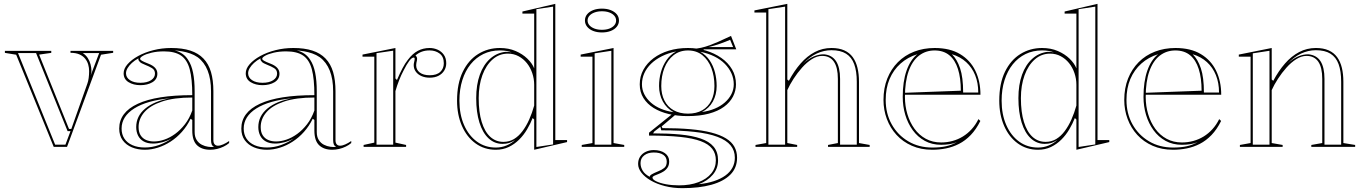

<svg xmlns="http://www.w3.org/2000/svg" viewBox="-20 -765 7105 1000"><path d="M259.8 0 64.3 -480 5.5 -489.6V-500H247V-489.6L183.7 -480.6L339.4 -93.5H351.5L434.8 -328.8Q439.7 -341.7 441.9 -358.9Q444.2 -376.1 444.2 -394.7Q444.2 -411.9 439.5 -428.5Q434.9 -445.2 423.6 -459.3Q412.4 -473.4 393.7 -481.7Q375 -490 347.1 -490V-500H569.4V-490L506.1 -480L329.1 0ZM267.2 -11.5H320.8L347.2 -81.9H332.1L167.9 -488.5H73.9ZM411.2 -488.5Q427.2 -478.1 437.1 -462.8Q447 -447.4 451.6 -429.7Q456.3 -412 456.3 -394.7Q456.3 -390.1 455.1 -384.6Q454 -379 452.3 -372.2L496.5 -488.5Z M871.6 -515Q930 -515 971.3 -501.5Q1012.7 -488 1039.6 -460.1Q1066.5 -432.1 1079 -389.6Q1091.4 -347 1091.4 -289.4V-34.8Q1091.4 -20.5 1097.9 -13.3Q1104.4 -6.1 1114.8 -6.1Q1127 -6.1 1142.3 -12.9Q1157.7 -19.7 1173.4 -30.6V-20Q1161.1 -9.4 1144.6 -1.4Q1128.2 6.6 1110.1 10.8Q1092 15 1074.7 15Q1031 15 1006.2 -8.6Q981.4 -32.2 981.4 -85.1Q981.4 -104.7 981.4 -114.1Q981.4 -123.5 981.4 -128.8Q981.4 -134.2 981.4 -140.4L972.7 -146.4Q954.2 -108.3 927.4 -78.3Q900.7 -48.3 868.5 -27.5Q836.4 -6.7 802 4.1Q767.6 15 734.4 15Q697.1 15 667.1 2.5Q637.1 -9.9 619 -34.5Q600.9 -59.1 600.9 -95.3Q600.9 -179.9 697.8 -224.6Q794.7 -269.4 981.4 -269.4Q981.4 -353.6 968.3 -403.5Q955.1 -453.3 923.1 -475.4Q891.2 -497.4 834.7 -497.4Q798.2 -497.4 769.8 -490.6Q741.4 -483.9 725.6 -475Q709.7 -466.2 709.7 -458.8Q709.7 -454 719.2 -448.4Q728.6 -442.8 753.8 -433Q799.6 -415.3 799.6 -381.5Q799.6 -352.1 773.8 -336.7Q748.1 -321.4 711.1 -321.4Q675.2 -321.4 649.6 -337Q623.9 -352.7 623.9 -383.2Q623.9 -407.3 644.3 -430.6Q664.6 -453.9 699.5 -473.2Q734.4 -492.4 778.9 -503.7Q823.3 -515 871.6 -515ZM981.4 -257.1Q886.5 -257.1 824.4 -236.4Q762.3 -215.6 732.1 -180.9Q701.8 -146.2 701.8 -103.2Q701.8 -76.7 712.4 -60.2Q723 -43.6 741 -35.9Q759.1 -28.2 782.2 -28.2Q807.4 -28.2 835.8 -37.8Q864.2 -47.3 891.9 -67.4Q919.5 -87.4 943.1 -117.7Q966.7 -148 981.4 -189.5ZM734.4 3.2Q771.5 3.2 807.6 -9.5Q843.6 -22.3 874.2 -43.8Q850.1 -30.6 825 -24Q799.9 -17.3 777.4 -17.3Q747.9 -17.3 728.2 -28.4Q708.4 -39.5 698.9 -59.1Q689.4 -78.7 689.4 -103.2Q689.4 -160.5 736.4 -199.5Q783.5 -238.6 864.9 -252.9Q745.7 -242 679.5 -200.4Q613.3 -158.7 613.3 -95.3Q613.3 -65 627.9 -42.9Q642.5 -20.8 669.9 -8.8Q697.4 3.2 734.4 3.2ZM889.5 -502.7Q912.5 -496.8 930 -484.8Q947.5 -472.8 959.6 -453.4Q977.2 -427.4 985.5 -386.6Q993.8 -345.8 993.8 -289.4V-77.4Q993.8 -52.3 1004.3 -35.9Q1014.8 -19.5 1031.1 -11.2Q1047.5 -2.9 1064.4 -0.6Q1072 0.5 1079.8 0.7Q1087.6 0.9 1094.6 -0.3Q1085.7 -5.1 1082.4 -13.3Q1079.1 -21.6 1079.1 -37V-289.4Q1079.1 -352.9 1061.6 -397.1Q1044.1 -441.3 1009.4 -467Q991.4 -479.4 970.6 -486.6Q949.8 -493.9 929.1 -497.5Q908.4 -501 889.5 -502.7ZM711.1 -333.8Q745.9 -333.8 766.6 -347.2Q787.2 -360.7 787.2 -381.5Q787.2 -400.7 771.6 -410.2Q755.9 -419.7 737.9 -426.5Q727.8 -430.4 718.1 -435.4Q708.5 -440.4 705.4 -446.2Q698.5 -453.5 701.3 -461.1Q681.7 -450.8 667.1 -437.4Q652.5 -424 644.4 -410.2Q636.3 -396.4 636.3 -383.2Q636.3 -361.3 656.8 -347.5Q677.2 -333.8 711.1 -333.8Z M1507.6 -515Q1566 -515 1607.3 -501.5Q1648.7 -488 1675.6 -460.1Q1702.5 -432.1 1715 -389.6Q1727.4 -347 1727.4 -289.4V-34.8Q1727.4 -20.5 1733.9 -13.3Q1740.4 -6.1 1750.8 -6.1Q1763 -6.1 1778.3 -12.9Q1793.7 -19.7 1809.4 -30.6V-20Q1797.1 -9.4 1780.6 -1.4Q1764.2 6.6 1746.1 10.8Q1728 15 1710.7 15Q1667 15 1642.2 -8.6Q1617.4 -32.2 1617.4 -85.1Q1617.4 -104.7 1617.4 -114.1Q1617.4 -123.5 1617.4 -128.8Q1617.4 -134.2 1617.4 -140.4L1608.7 -146.4Q1590.2 -108.3 1563.4 -78.3Q1536.7 -48.3 1504.5 -27.5Q1472.4 -6.7 1438 4.1Q1403.6 15 1370.4 15Q1333.1 15 1303.1 2.5Q1273.1 -9.9 1255 -34.5Q1236.9 -59.1 1236.9 -95.3Q1236.9 -179.9 1333.8 -224.6Q1430.7 -269.4 1617.4 -269.4Q1617.4 -353.6 1604.3 -403.5Q1591.1 -453.3 1559.1 -475.4Q1527.2 -497.4 1470.7 -497.4Q1434.2 -497.4 1405.8 -490.6Q1377.4 -483.9 1361.6 -475Q1345.7 -466.2 1345.7 -458.8Q1345.7 -454 1355.2 -448.4Q1364.6 -442.8 1389.8 -433Q1435.6 -415.3 1435.6 -381.5Q1435.6 -352.1 1409.8 -336.7Q1384.1 -321.4 1347.1 -321.4Q1311.2 -321.4 1285.6 -337Q1259.9 -352.7 1259.9 -383.2Q1259.9 -407.3 1280.3 -430.6Q1300.6 -453.9 1335.5 -473.2Q1370.4 -492.4 1414.9 -503.7Q1459.3 -515 1507.6 -515ZM1617.4 -257.1Q1522.5 -257.1 1460.4 -236.4Q1398.3 -215.6 1368.1 -180.9Q1337.8 -146.2 1337.8 -103.2Q1337.8 -76.7 1348.4 -60.2Q1359 -43.6 1377 -35.9Q1395.1 -28.2 1418.2 -28.2Q1443.4 -28.2 1471.8 -37.8Q1500.2 -47.3 1527.9 -67.4Q1555.5 -87.4 1579.1 -117.7Q1602.7 -148 1617.4 -189.5ZM1370.4 3.2Q1407.5 3.2 1443.6 -9.5Q1479.6 -22.3 1510.2 -43.8Q1486.1 -30.6 1461 -24Q1435.9 -17.3 1413.4 -17.3Q1383.9 -17.3 1364.2 -28.4Q1344.4 -39.5 1334.9 -59.1Q1325.4 -78.7 1325.4 -103.2Q1325.4 -160.5 1372.4 -199.5Q1419.5 -238.6 1500.9 -252.9Q1381.7 -242 1315.5 -200.4Q1249.3 -158.7 1249.3 -95.3Q1249.3 -65 1263.9 -42.9Q1278.5 -20.8 1305.9 -8.8Q1333.4 3.2 1370.4 3.2ZM1525.5 -502.7Q1548.5 -496.8 1566 -484.8Q1583.5 -472.8 1595.6 -453.4Q1613.2 -427.4 1621.5 -386.6Q1629.8 -345.8 1629.8 -289.4V-77.4Q1629.8 -52.3 1640.3 -35.9Q1650.8 -19.5 1667.1 -11.2Q1683.5 -2.9 1700.4 -0.6Q1708 0.5 1715.8 0.7Q1723.6 0.9 1730.6 -0.3Q1721.7 -5.1 1718.4 -13.3Q1715.1 -21.6 1715.1 -37V-289.4Q1715.1 -352.9 1697.6 -397.1Q1680.1 -441.3 1645.4 -467Q1627.4 -479.4 1606.6 -486.6Q1585.8 -493.9 1565.1 -497.5Q1544.4 -501 1525.5 -502.7ZM1347.1 -333.8Q1381.9 -333.8 1402.6 -347.2Q1423.2 -360.7 1423.2 -381.5Q1423.2 -400.7 1407.6 -410.2Q1391.9 -419.7 1373.9 -426.5Q1363.8 -430.4 1354.1 -435.4Q1344.5 -440.4 1341.4 -446.2Q1334.5 -453.5 1337.3 -461.1Q1317.7 -450.8 1303.1 -437.4Q1288.5 -424 1280.4 -410.2Q1272.3 -396.4 1272.3 -383.2Q1272.3 -361.3 1292.8 -347.5Q1313.2 -333.8 1347.1 -333.8Z M1873.8 0V-10L1929.5 -22.2V-469.7H1868.1V-480.7L2039.5 -515V-356.3L2047.5 -348.3Q2061.9 -382.2 2076.1 -409Q2090.2 -435.9 2104.4 -453.6Q2128.6 -485.7 2156.3 -500.3Q2184 -515 2217.2 -515Q2240 -515 2259.6 -506.1Q2279.3 -497.2 2291.7 -479.6Q2304.2 -461.9 2304.2 -435.4Q2304.2 -414.7 2293.8 -397.6Q2283.5 -380.5 2264.3 -370.5Q2245.1 -360.4 2217.9 -360.4Q2194.1 -360.4 2175.2 -368.7Q2156.3 -377 2145.6 -391.9Q2134.8 -406.8 2134.8 -425.2Q2134.8 -432.7 2136.2 -438.2Q2137.6 -443.8 2138.7 -449.1Q2139.7 -454.5 2139.7 -458.3Q2139.7 -465.3 2134.6 -465.3Q2124.7 -465.3 2111.4 -447.7Q2098.2 -430.2 2081.2 -396.3Q2070.1 -375.6 2059.1 -348Q2048.2 -320.4 2039.5 -290.5V-22.2L2095.1 -10V0ZM2027.9 -501 1941 -488.2V-11.5H2027.9ZM2217.2 -502.4Q2195.1 -502.4 2177.1 -495.9Q2159.2 -489.4 2143.9 -476.1Q2148.1 -472.5 2150.3 -468.2Q2152.4 -463.8 2152.4 -458.3Q2152.4 -454.1 2151.3 -448.9Q2150.2 -443.8 2148.8 -437.9Q2147.5 -432.1 2147.5 -425.2Q2147.5 -401.6 2166.2 -387.4Q2184.9 -373.1 2217.9 -373.1Q2254.8 -373.1 2273.1 -390.6Q2291.5 -408.1 2291.5 -435.4Q2291.5 -469.7 2269.8 -486Q2248.1 -502.4 2217.2 -502.4Z M2562.5 15Q2502.5 15 2456.9 -18.1Q2411.3 -51.1 2385.9 -109.2Q2360.5 -167.2 2360.5 -240.7Q2360.5 -330 2390.2 -391.1Q2419.9 -452.2 2470.5 -483.6Q2521.1 -515 2583.4 -515Q2629.2 -515 2665.5 -499.3Q2701.7 -483.7 2726.6 -459.6Q2751.6 -435.5 2762.2 -409V-694H2700.9V-705L2872.2 -745V-35.4H2933.5V-25L2762.2 15V-142.3L2754.2 -150.3Q2742.7 -120.9 2725.2 -91.3Q2707.8 -61.7 2683.9 -37.9Q2660.1 -14.1 2629.8 0.5Q2599.4 15 2562.5 15ZM2562.5 3.5Q2592.5 3.5 2618.5 -7.6Q2644.6 -18.6 2662.7 -35.5Q2646 -24.8 2631.1 -20.2Q2616.3 -15.7 2597.3 -15.7Q2555.7 -15.7 2524.6 -44.5Q2493.6 -73.3 2476.9 -127Q2460.2 -180.6 2460.2 -253.8Q2460.2 -323.6 2479.1 -375.9Q2498 -428.1 2532.4 -458.9Q2566.7 -489.7 2611.6 -494.9Q2621.5 -495.3 2629.9 -494.5Q2638.4 -493.6 2645 -492.4Q2618.7 -502.4 2583.4 -502.4Q2536.1 -502.4 2497.5 -483.6Q2458.9 -464.8 2431.1 -430.3Q2403.2 -395.8 2388 -347.6Q2372.8 -299.5 2372.8 -240.7Q2372.8 -169.1 2397 -113.8Q2421.2 -58.6 2463.8 -27.6Q2506.5 3.5 2562.5 3.5ZM2602.1 -26.1Q2632.3 -26.1 2656.9 -40.8Q2681.5 -55.5 2701.2 -81.9Q2721 -108.3 2736.2 -142.3Q2751.3 -176.2 2762.2 -215.2V-323.5Q2762.2 -354.8 2752.2 -384.1Q2742.3 -413.5 2724.1 -436.2Q2705.9 -458.8 2680.8 -472.2Q2655.7 -485.7 2625.5 -485.7Q2580.1 -485.7 2545.8 -455.6Q2511.4 -425.4 2492.3 -373.1Q2473.2 -320.7 2473.2 -253.8Q2473.2 -180.9 2488.9 -129.8Q2504.6 -78.8 2533.4 -52.4Q2562.3 -26.1 2602.1 -26.1ZM2773.7 0.5 2860.7 -12.8V-730.5L2773.7 -717.2Z M3115.2 -596Q3089.1 -596 3069.2 -603.9Q3049.2 -611.8 3037.9 -626Q3026.6 -640.1 3026.6 -658Q3026.6 -676.8 3037.9 -690.5Q3049.1 -704.2 3069.1 -712.2Q3089 -720.1 3115 -720.1Q3141.1 -720.1 3161.1 -712.2Q3181.1 -704.2 3192.5 -690.5Q3203.8 -676.8 3203.8 -658Q3203.8 -640.1 3192.5 -626Q3181.2 -611.8 3161.2 -603.9Q3141.3 -596 3115.2 -596ZM3009.9 0V-10L3065.6 -19.9V-469.7H3004.3V-480.7L3175.6 -515V-20L3231.2 -10V0ZM3077.1 -11.5H3164.1V-500.5L3077.1 -487.2ZM3115 -609.8Q3137.1 -609.8 3153.6 -616Q3170.2 -622.3 3179.5 -633.2Q3188.9 -644.2 3188.9 -658Q3188.9 -672.3 3179.5 -683.1Q3170.2 -693.9 3153.6 -700.1Q3137.1 -706.3 3115 -706.3Q3093.6 -706.3 3076.6 -700.1Q3059.7 -693.9 3050 -683.1Q3040.4 -672.3 3040.4 -658Q3040.4 -644.2 3050 -633.2Q3059.7 -622.3 3076.6 -616Q3093.6 -609.8 3115 -609.8Z M3533.8 215Q3484.8 215 3442.7 204.1Q3400.7 193.3 3369.6 175.2Q3338.6 157.2 3321 134.7Q3303.5 112.2 3303.5 88.9Q3303.5 66.6 3314.2 50.5Q3325 34.3 3343.7 25.4Q3362.5 16.6 3385 16.6Q3420.7 16.6 3443 32.6Q3465.3 48.6 3465.3 75.5Q3465.3 95.6 3456.5 108.2Q3447.7 120.9 3435 128.7Q3422.3 136.5 3409.1 141.4Q3395.9 146.3 3387.1 150.5Q3378.4 154.7 3378.4 160.1Q3378.4 169.8 3397.5 179.1Q3416.7 188.5 3448.2 194.5Q3479.8 200.4 3516.4 200.4Q3574.4 200.4 3617.7 183.9Q3660.9 167.4 3684.7 138Q3708.4 108.6 3708.4 69.8Q3708.4 34.5 3689.5 10Q3670.5 -14.6 3629.7 -29.8Q3589 -45 3522.4 -52Q3455.7 -58.9 3360.3 -58.9V-73.9L3487.9 -176.3L3498.6 -168L3426.1 -106.5L3430.4 -97.7Q3512 -97.7 3575.5 -92.1Q3639 -86.5 3685.1 -74.5Q3731.3 -62.5 3760.9 -44.4Q3790.5 -26.4 3804.7 -1.1Q3818.9 24.3 3818.9 56.3Q3818.9 109.7 3783.8 144.7Q3748.7 179.7 3684.9 197.4Q3621.1 215 3533.8 215ZM3561 -160.3Q3509.1 -160.3 3463.9 -170.9Q3418.8 -181.5 3384.8 -202.4Q3350.9 -223.2 3331.4 -254.3Q3312 -285.3 3312 -325.9Q3312 -367.2 3331 -401.8Q3350 -436.4 3383.8 -461.8Q3417.5 -487.1 3463.3 -501.1Q3509.1 -515 3563.2 -515Q3612 -515 3656.7 -501.5Q3701.3 -488 3736.8 -463.3Q3772.2 -438.6 3792.7 -403.8Q3813.2 -369 3813.2 -325.9Q3813.2 -292.2 3797.7 -262.1Q3782.2 -231.9 3750.9 -208.9Q3719.6 -185.9 3672 -173.1Q3624.5 -160.3 3561 -160.3ZM3563.2 -173.1Q3607 -173.1 3637.6 -190.7Q3668.3 -208.4 3684.7 -240.9Q3701 -273.5 3701 -317.2Q3701 -369 3685.1 -410.6Q3669.1 -452.2 3638.5 -477.2Q3607.8 -502.2 3563.2 -502.2Q3519.4 -502.2 3487.9 -477.2Q3456.5 -452.2 3440.3 -410.6Q3424.1 -369 3424.1 -317.2Q3424.1 -273.9 3440.5 -241.4Q3456.9 -208.8 3488.3 -190.9Q3519.8 -173.1 3563.2 -173.1ZM3645 -492.2 3588.2 -510.7Q3609.8 -511.3 3632.2 -516.3Q3654.6 -521.4 3676.7 -529.5Q3698.7 -537.6 3719 -546.6Q3739.2 -555.5 3756.6 -563.8Q3774 -572.2 3787.4 -577.9L3814.7 -508.2H3645ZM3363.9 156Q3363.9 149.6 3373.9 143.3Q3384 137 3409.2 126.7Q3425.8 120.4 3439.2 110Q3452.6 99.6 3452.6 77.2Q3452.6 53.8 3434.8 41.5Q3416.9 29.2 3385 29.2Q3354.4 29.2 3335.3 44.2Q3316.1 59.1 3316.1 84.5Q3316.1 95.4 3319 105.2Q3321.9 115 3327.6 124.3Q3333.3 133.7 3342.4 141.5Q3351.4 149.2 3363.9 156ZM3619 194.3Q3663.5 189.8 3698.3 178.4Q3733.2 167 3757.6 149.4Q3782.1 131.8 3794.7 108.4Q3807.3 85 3807.3 56.3Q3807.3 19 3785.2 -7.9Q3763.1 -34.8 3716.5 -52.4Q3669.9 -70 3597.4 -78.1Q3524.9 -86.2 3424.1 -86.2L3419.4 -104.5L3387.9 -80.3L3381.4 -70.4Q3459.8 -70.4 3522.4 -64.5Q3584.9 -58.6 3629.2 -43.5Q3673.4 -28.5 3696.7 -1Q3719.9 26.6 3719.9 69.8Q3719.9 112.7 3692.5 145Q3665.1 177.3 3619 194.3ZM3488.5 -180.7Q3452.2 -200.4 3432.4 -236.4Q3412.6 -272.4 3412.6 -317.2Q3412.6 -354.7 3422.3 -389.2Q3431.9 -423.7 3451.5 -452.1Q3471 -480.5 3501.7 -497Q3460.2 -488.7 3427.2 -472.1Q3394.3 -455.6 3371.1 -433.1Q3348 -410.7 3335.7 -383.4Q3323.5 -356.1 3323.5 -325.9Q3323.5 -298.4 3335.7 -274.3Q3347.9 -250.2 3370 -230.6Q3392 -211.1 3422.4 -198.4Q3452.7 -185.8 3488.5 -180.7ZM3636.1 -181.6Q3672.9 -186.7 3703 -199.3Q3733.1 -211.9 3755.2 -231.3Q3777.3 -250.7 3789.5 -274.8Q3801.7 -298.9 3801.7 -325.9Q3801.7 -355.7 3789.7 -382.7Q3777.7 -409.7 3755.4 -432.3Q3733 -455 3700.6 -471.1Q3668.1 -487.1 3627.2 -495.4Q3657.3 -478.5 3676.1 -450.6Q3694.8 -422.7 3703.7 -388.5Q3712.6 -354.2 3712.6 -317.2Q3712.6 -272.4 3693 -236.6Q3673.4 -200.9 3636.1 -181.6ZM3670.7 -519.7H3798.4L3782.8 -557.7Q3761.7 -548.4 3732.8 -538.2Q3704 -528 3670.7 -519.7Z M4509.5 -10V0H4292.6V-10L4343.9 -20V-354.1Q4343.9 -413.9 4323 -443.9Q4302.1 -473.9 4261.8 -473.9Q4235.4 -473.9 4208.6 -457Q4181.8 -440.2 4157.5 -412.9Q4133.2 -385.7 4113.3 -354.9Q4093.3 -324 4080.6 -295.7V-20L4131.9 -10V0H3914.9V-10L3970.6 -20V-699.7H3909.3V-710.7L4080.6 -745V-350.9L4088.6 -344Q4116.3 -396 4150 -434.4Q4183.6 -472.8 4223.7 -493.9Q4263.9 -515 4310.5 -515Q4349.7 -515 4377.2 -502.7Q4404.6 -490.4 4421.4 -467.3Q4438.2 -444.2 4446 -411.9Q4453.9 -379.5 4453.9 -338.9V-20ZM3982.1 -11.5H4069.1V-730.5L3982.1 -717.2ZM4355.4 -11.5H4442.4V-338.9Q4442.4 -394.4 4428.9 -430.9Q4415.5 -467.4 4386.5 -485.4Q4357.5 -503.5 4310.5 -503.5Q4271 -503.5 4233.7 -486.1Q4196.4 -468.8 4161.6 -432.1Q4189.5 -458.8 4217.9 -470.9Q4246.4 -483 4272.3 -482.1Q4313.8 -478.2 4334.6 -446.2Q4355.4 -414.2 4355.4 -354.1Z M4848.2 -515Q4927.6 -515 4980.4 -483.2Q5033.3 -451.5 5059.9 -396.7Q5086.5 -341.9 5086.5 -271.7H4691.5V-281.7L4984.3 -292.6Q4984.3 -358.9 4969.3 -405.7Q4954.4 -452.5 4924.4 -477.3Q4894.4 -502.2 4847.7 -502.2Q4801.2 -502.2 4766.2 -475Q4731.3 -447.7 4712.3 -394Q4693.2 -340.2 4693.2 -260.2Q4693.2 -213 4706 -170.3Q4718.8 -127.6 4742.9 -94.4Q4766.9 -61.2 4802.1 -42.1Q4837.2 -23 4881.9 -23Q4912.3 -23 4941.2 -30.9Q4970 -38.7 4995 -54.1Q5020.1 -69.5 5040.7 -92.2Q5061.4 -114.9 5076 -144.6L5086 -135Q5064.1 -90.9 5036 -61.8Q5008 -32.7 4975.2 -15.8Q4942.4 1 4907.1 8Q4871.7 15 4835.8 15Q4776.4 15 4729.3 -5.8Q4682.1 -26.6 4649.3 -62.5Q4616.5 -98.3 4599 -145.3Q4581.5 -192.2 4581.5 -244.5Q4581.5 -306.1 4601.2 -355.7Q4620.9 -405.3 4656.5 -441.1Q4692 -476.9 4740.9 -495.9Q4789.8 -515 4848.2 -515ZM4593 -244.5Q4593 -173.4 4624.4 -117.3Q4655.9 -61.2 4710.7 -28.9Q4765.5 3.5 4835.8 3.5Q4877.1 3.5 4907.6 -3.4Q4938.1 -10.3 4963.8 -24.6Q4948.2 -17.8 4927.3 -14.4Q4906.4 -10.9 4881.9 -10.9Q4834 -10.9 4796.6 -31.4Q4759.2 -51.9 4733.7 -87.2Q4708.2 -122.5 4694.9 -167Q4681.7 -211.5 4681.7 -260.2Q4681.7 -339.8 4701.4 -396.5Q4721.1 -453.3 4757.7 -482.5Q4707.7 -467.2 4670.5 -434Q4633.3 -400.9 4613.1 -353.3Q4593 -305.6 4593 -244.5ZM4996.4 -283.2H5075.1Q5075.1 -333.6 5058.9 -373.5Q5042.8 -413.4 5012.3 -441.4Q4981.8 -469.4 4937.8 -482.5Q4964.6 -456.3 4980.5 -409.3Q4996.4 -362.3 4996.4 -283.2Z M5386.5 15Q5326.5 15 5280.9 -18.1Q5235.3 -51.1 5209.9 -109.2Q5184.5 -167.2 5184.5 -240.7Q5184.5 -330 5214.2 -391.1Q5243.9 -452.2 5294.5 -483.6Q5345.1 -515 5407.4 -515Q5453.2 -515 5489.5 -499.3Q5525.7 -483.7 5550.6 -459.6Q5575.6 -435.5 5586.2 -409V-694H5524.9V-705L5696.2 -745V-35.4H5757.5V-25L5586.2 15V-142.3L5578.2 -150.3Q5566.7 -120.9 5549.2 -91.3Q5531.8 -61.7 5507.9 -37.9Q5484.1 -14.1 5453.8 0.5Q5423.4 15 5386.5 15ZM5386.5 3.5Q5416.5 3.5 5442.5 -7.6Q5468.6 -18.6 5486.7 -35.5Q5470 -24.8 5455.1 -20.2Q5440.3 -15.7 5421.3 -15.7Q5379.7 -15.7 5348.6 -44.5Q5317.6 -73.3 5300.9 -127Q5284.2 -180.6 5284.2 -253.8Q5284.2 -323.6 5303.1 -375.9Q5322 -428.1 5356.4 -458.9Q5390.7 -489.7 5435.6 -494.9Q5445.5 -495.3 5453.9 -494.5Q5462.4 -493.6 5469 -492.4Q5442.7 -502.4 5407.4 -502.4Q5360.1 -502.4 5321.5 -483.6Q5282.9 -464.8 5255.1 -430.3Q5227.2 -395.8 5212 -347.6Q5196.8 -299.5 5196.8 -240.7Q5196.8 -169.1 5221 -113.8Q5245.2 -58.6 5287.8 -27.6Q5330.5 3.5 5386.5 3.5ZM5426.1 -26.1Q5456.3 -26.1 5480.9 -40.8Q5505.5 -55.5 5525.2 -81.9Q5545 -108.3 5560.2 -142.3Q5575.3 -176.2 5586.2 -215.2V-323.5Q5586.2 -354.8 5576.2 -384.1Q5566.3 -413.5 5548.1 -436.2Q5529.9 -458.8 5504.8 -472.2Q5479.7 -485.7 5449.5 -485.7Q5404.1 -485.7 5369.8 -455.6Q5335.4 -425.4 5316.3 -373.1Q5297.2 -320.7 5297.2 -253.8Q5297.2 -180.9 5312.9 -129.8Q5328.6 -78.8 5357.4 -52.4Q5386.3 -26.1 5426.1 -26.1ZM5597.7 0.5 5684.7 -12.8V-730.5L5597.7 -717.2Z M6102.2 -515Q6181.6 -515 6234.4 -483.2Q6287.3 -451.5 6313.9 -396.7Q6340.5 -341.9 6340.5 -271.7H5945.5V-281.7L6238.3 -292.6Q6238.3 -358.9 6223.3 -405.7Q6208.4 -452.5 6178.4 -477.3Q6148.4 -502.2 6101.7 -502.2Q6055.2 -502.2 6020.2 -475Q5985.3 -447.7 5966.3 -394Q5947.2 -340.2 5947.2 -260.2Q5947.2 -213 5960 -170.3Q5972.8 -127.6 5996.9 -94.4Q6020.9 -61.2 6056.1 -42.1Q6091.2 -23 6135.9 -23Q6166.3 -23 6195.2 -30.9Q6224 -38.7 6249 -54.1Q6274.1 -69.5 6294.7 -92.2Q6315.4 -114.9 6330 -144.6L6340 -135Q6318.1 -90.9 6290 -61.8Q6262 -32.7 6229.2 -15.8Q6196.4 1 6161.1 8Q6125.7 15 6089.8 15Q6030.4 15 5983.3 -5.8Q5936.1 -26.6 5903.3 -62.5Q5870.5 -98.3 5853 -145.3Q5835.5 -192.2 5835.5 -244.5Q5835.5 -306.1 5855.2 -355.7Q5874.9 -405.3 5910.5 -441.1Q5946 -476.9 5994.9 -495.9Q6043.8 -515 6102.2 -515ZM5847 -244.5Q5847 -173.4 5878.4 -117.3Q5909.9 -61.2 5964.7 -28.9Q6019.5 3.5 6089.8 3.5Q6131.1 3.5 6161.6 -3.4Q6192.1 -10.3 6217.8 -24.6Q6202.2 -17.8 6181.3 -14.4Q6160.4 -10.9 6135.9 -10.9Q6088 -10.9 6050.6 -31.4Q6013.2 -51.9 5987.7 -87.2Q5962.2 -122.5 5948.9 -167Q5935.7 -211.5 5935.7 -260.2Q5935.7 -339.8 5955.4 -396.5Q5975.1 -453.3 6011.7 -482.5Q5961.7 -467.2 5924.5 -434Q5887.3 -400.9 5867.1 -353.3Q5847 -305.6 5847 -244.5ZM6250.4 -283.2H6329.1Q6329.1 -333.6 6312.9 -373.5Q6296.8 -413.4 6266.3 -441.4Q6235.8 -469.4 6191.8 -482.5Q6218.6 -456.3 6234.5 -409.3Q6250.4 -362.3 6250.4 -283.2Z M7038.1 -10V0H6809.8V-10L6866.7 -20V-354.1Q6866.7 -413.9 6845.9 -443.9Q6825 -473.9 6784.7 -473.9Q6758.3 -473.9 6731.5 -457Q6704.7 -440.2 6680.4 -412.9Q6656.1 -385.7 6636.2 -354.9Q6616.2 -324 6603.5 -295.7V-20L6660.4 -10V0H6437.8V-10L6493.5 -20V-469.7H6432.1V-480.7L6603.5 -515V-350.9L6611.5 -344Q6639.2 -396 6672.8 -434.4Q6706.4 -472.8 6746.6 -493.9Q6786.8 -515 6833.4 -515Q6872.6 -515 6900 -502.7Q6927.5 -490.4 6944.3 -467.3Q6961 -444.2 6968.9 -411.9Q6976.7 -379.5 6976.7 -338.9V-20ZM6505 -11.5H6591.9V-500.5L6505 -487.2ZM6878.3 -11.5H6965.2V-338.9Q6965.2 -394.4 6951.8 -430.9Q6938.4 -467.4 6909.4 -485.4Q6880.4 -503.5 6833.4 -503.5Q6793.9 -503.5 6756.6 -486.1Q6719.3 -468.8 6684.5 -432.1Q6712.3 -458.8 6740.8 -470.9Q6769.2 -483 6795.1 -482.1Q6837.5 -477.8 6857.9 -445.8Q6878.3 -413.7 6878.3 -354.1Z"/></svg>

Font: Kalnia Glaze Thin
Style: Regular
Weight: 100
Version: Version 1.110